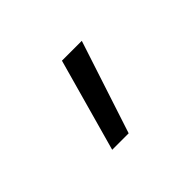

<svg xmlns="http://www.w3.org/2000/svg" viewBox="-72 -295 643 643"><g transform="rotate(-45 250.0 27.0)"><path d="M161 192 253 -138H347L239 192Z"/></g></svg>

Font: Iosevka srxl
Style: Regular
Weight: 400
Monospace: yes
Designer: Belleve Invis
Foundry: Belleve Invis
Version: Version 33.0.1; ttfautohint (v1.8.3)